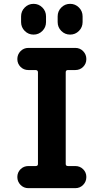

<svg xmlns="http://www.w3.org/2000/svg" viewBox="-20 -980 540 1000"><path d="M410.2 -894.5V-865.2Q410.2 -837.9 391.1 -818.8Q372.1 -799.8 345.2 -799.8Q318.4 -799.8 299.3 -818.8Q280.3 -837.9 280.3 -865.2V-894.5Q280.3 -921.9 299.3 -940.9Q318.4 -960 345.2 -960Q372.1 -960 391.1 -940.9Q410.2 -921.9 410.2 -894.5ZM89.8 -894.5Q89.8 -921.9 108.9 -940.9Q127.9 -960 154.8 -960Q181.6 -960 200.7 -940.9Q219.7 -921.9 219.7 -894.5V-865.2Q219.7 -837.9 200.7 -818.8Q181.6 -799.8 154.8 -799.8Q127.9 -799.8 108.9 -818.8Q89.8 -837.9 89.8 -865.2ZM334 -615.2Q322.3 -615.2 322.3 -603.5V-126Q322.3 -115.2 334 -115.2H372.1Q396.5 -115.2 413.1 -98.6Q429.7 -82 429.7 -58.1Q429.7 -34.2 413.1 -17.1Q396.5 0 372.1 0H127.9Q103.5 0 86.9 -17.1Q70.3 -34.2 70.3 -58.1Q70.3 -82 86.9 -98.6Q103.5 -115.2 127.9 -115.2H166Q177.7 -115.2 177.7 -126V-603.5Q177.7 -614.3 166 -615.2H127.9Q103.5 -615.2 86.9 -631.8Q70.3 -648.4 70.3 -672.4Q70.3 -696.3 86.9 -713.4Q103.5 -730.5 127.9 -730.5H372.1Q396.5 -730.5 413.1 -713.4Q429.7 -696.3 429.7 -672.4Q429.7 -648.4 413.1 -631.8Q396.5 -615.2 372.1 -615.2Z"/></svg>

Font: Rounded-X Mgen+ 2m bold
Style: Bold
Weight: 700
Designer: [Source Han Sans]
Ryoko NISHIZUKA  (kana & ideographs); Paul D. Hunt (Latin, Greek & Cyrillic); Wenlong ZHANG  (bopomofo
Version: Version 1.059.20150602